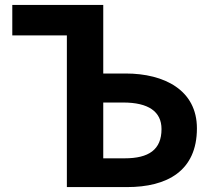

<svg xmlns="http://www.w3.org/2000/svg" viewBox="-20 -761 865 781"><path d="M252 0H497C659 0 781 -65 781 -239C781 -394 649 -462 491 -462H400V-741H30V-617H252ZM400 -117V-344H481C584 -344 637 -307 637 -236C637 -152 585 -117 487 -117Z"/></svg>

Font: Noto Sans JP
Style: Bold
Weight: 700
Designer: Ryoko NISHIZUKA 西塚涼子 (kana, bopomofo & ideographs); Paul D. Hunt (Latin, Greek & Cyrillic); Sandoll Communications 산돌커뮤니
Foundry: Adobe
Version: Version 2.004;hotconv 1.0.118;makeotfexe 2.5.65603